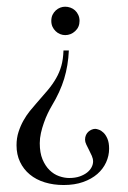

<svg xmlns="http://www.w3.org/2000/svg" viewBox="-20 -378 375 561"><path d="M212.4 -316.9Q212.4 -298.8 199.7 -287.1Q187 -275.4 170.4 -275.4Q163.1 -275.4 155.8 -278.3Q148.4 -281.2 142.6 -286.9Q136.7 -292.5 133.3 -300Q129.9 -307.6 129.9 -316.9Q129.9 -327.1 133.5 -334.7Q137.2 -342.3 143.1 -347.7Q148.9 -353 156 -355.7Q163.1 -358.4 170.4 -358.4Q178.2 -358.4 185.8 -355.7Q193.4 -353 199.2 -347.7Q205.1 -342.3 208.7 -334.5Q212.4 -326.7 212.4 -316.9ZM298.8 56.6Q298.8 77.1 290 96.4Q281.2 115.7 264.4 130.4Q247.6 145 222.9 153.8Q198.2 162.6 166 162.6Q136.2 162.6 110.8 154.8Q85.4 147 67.1 131.8Q48.8 116.7 38.6 95.2Q28.3 73.7 28.3 46.4Q28.3 25.4 34.2 7.3Q40 -10.7 48.6 -25.9Q57.1 -41 67.1 -53.5Q77.1 -65.9 85.9 -75.7Q105.5 -97.7 119.9 -115Q134.3 -132.3 144 -149.4Q153.8 -166.5 159.2 -185.5Q164.6 -204.6 165.5 -230.5H181.2Q179.2 -186.5 167.5 -147.9Q155.8 -109.4 131.3 -68.8Q125.5 -59.1 119.4 -46.4Q113.3 -33.7 108.2 -19Q103 -4.4 99.6 10.7Q96.2 25.9 96.2 40.5Q96.2 68.4 104.2 87.6Q112.3 106.9 124.8 119.1Q137.2 131.3 152.6 136.7Q168 142.1 182.1 142.1Q199.7 142.1 212.9 137.5Q226.1 132.8 234.6 126Q243.2 119.1 247.6 110.6Q252 102.1 252 93.8Q252 85.9 248.3 77.4Q244.6 68.8 240.2 60.5Q235.8 52.2 232.2 44.4Q228.5 36.6 228.5 30.3Q228.5 22.5 231.2 16.6Q233.9 10.7 238.3 6.8Q242.7 2.9 248 0.7Q253.4 -1.5 258.3 -1.5Q262.2 -1.5 269 1Q275.9 3.4 282.5 9.8Q289.1 16.1 293.9 27.3Q298.8 38.6 298.8 56.6Z"/></svg>

Font: Scheherazade Rohingya
Style: Regular
Weight: 400
Designer: SIL International
Foundry: SIL International
Version: Version 2.000 (build 440/429)